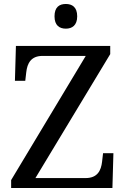

<svg xmlns="http://www.w3.org/2000/svg" viewBox="-20 -945 632 965"><path d="M311 -801C342 -801 368 -817 368 -863C368 -910 342 -925 311 -925C279 -925 254 -910 254 -863C254 -817 279 -801 311 -801ZM36 0H545L550 -175H498L493 -132C488 -88 470 -50 410 -50H158L534 -673V-714H60L55 -539H107L112 -582C117 -626 135 -664 194 -664H411L36 -40Z"/></svg>

Font: Noto Fangsong KSS Rotated
Style: Regular
Weight: 400
Designer: LIU Zhao, ZHANG Congyu, Kushim JIANG
Foundry: Guyu Beijing Co. Ltd.
Version: Version 1.000;November 16, 2022;FontCreator 11.5.0.2427 64-b